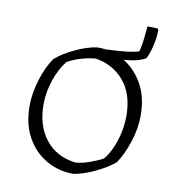

<svg xmlns="http://www.w3.org/2000/svg" viewBox="-69 -627 628 698"><g transform="rotate(10 244.5 -278.5)"><path d="M247 9Q193 9 147.5 -17Q102 -43 75 -91.5Q48 -140 48 -206Q48 -254 63.5 -304Q79 -354 103 -389Q130 -413 173.5 -433.5Q217 -454 253 -459Q307 -460 352 -433.5Q397 -407 424.5 -358.5Q452 -310 452 -243Q452 -194 435.5 -144Q419 -94 396 -60Q367 -36 324 -16Q281 4 247 9ZM247 -33Q270 -34 299.5 -44.5Q329 -55 348 -66Q371 -93 386 -138.5Q401 -184 401 -231Q401 -312 360.5 -360Q320 -408 255 -418Q229 -416 201 -407.5Q173 -399 152 -387Q128 -357 112.5 -312Q97 -267 97 -221Q97 -143 136.5 -92.5Q176 -42 247 -33ZM436 -451Q415 -439 385 -434.5Q355 -430 326.5 -431Q298 -432 280 -435V-457Q301 -458 326 -459.5Q351 -461 373 -464Q395 -467 407 -472Q413 -496 415.5 -520.5Q418 -545 420 -566L457 -565L461 -560Q461 -532 453.5 -500.5Q446 -469 436 -451Z"/></g></svg>

Font: Labrada Light
Style: Regular
Weight: 300
Designer: Mercedes Jáuregui
Foundry: Omnibus-Type Team
Version: Version 1.000; ttfautohint (v1.8.4.7-5d5b)